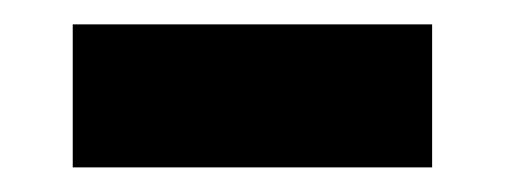

<svg xmlns="http://www.w3.org/2000/svg" viewBox="-20 -365 410 156"><path d="M331.1 -229H39.1V-345.2H331.1Z"/></svg>

Font: Creato Display ExtraBold
Style: Regular
Weight: 800
Version: Version 1.000